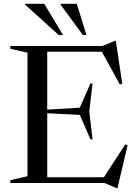

<svg xmlns="http://www.w3.org/2000/svg" viewBox="-20 -955 710 1002"><path d="M34 0V-14.5L123.5 -35.5V-680L34 -700.5V-715H514L580.5 -742H584.5L618 -518L605.5 -514L511.5 -685H226.5V-383L396.5 -393L452 -519.5H463L446 -373L463 -227.5H452L396.5 -355.5L226.5 -364V-30H522L633.5 -201L646 -197.5L593 27H589L525 0ZM309 -772H286.5L111 -931V-935H211ZM431.5 -772H412.5L296 -931V-935H380.5Z"/></svg>

Font: Newsreader 72pt
Style: Regular
Weight: 400
Designer: Hugues Gentile
Foundry: Production Type
Version: Version 1.003; ttfautohint (v1.8.3)